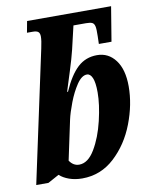

<svg xmlns="http://www.w3.org/2000/svg" viewBox="-86 -824 709 898"><g transform="rotate(-10 268.5 -375.0)"><path d="M125 -26 72 3H14L148 -622Q156 -658 156 -677Q156 -693 148.5 -699.5Q141 -706 122 -706H95L105 -760H504L477 -596H417L418 -633Q419 -666 416 -679.5Q413 -693 404 -697.5Q395 -702 375 -702H315L289 -591Q279 -550 261 -493.5Q243 -437 239 -424L232 -401H236Q269 -476 307 -511Q345 -546 399 -546Q453 -546 486.5 -501.5Q520 -457 520 -377Q520 -291 485.5 -201Q451 -111 385.5 -50.5Q320 10 232 10Q198 10 170 0Q142 -10 125 -26ZM372 -374Q372 -421 362.5 -443Q353 -465 337 -465Q312 -465 288.5 -430Q265 -395 247.5 -349Q230 -303 223 -271L183 -83Q201 -56 229 -56Q271 -56 303.5 -110.5Q336 -165 354 -241Q372 -317 372 -374Z"/></g></svg>

Font: Noto Serif CondExtraBold
Style: Italic
Weight: 800
Width: 3
Italic angle: -12°
Designer: Monotype Design Team
Foundry: Monotype Imaging Inc.
Version: Version 1.001